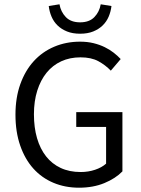

<svg xmlns="http://www.w3.org/2000/svg" viewBox="-20 -862 657 894"><path d="M348 12Q283 12 228.5 -11Q174 -34 135 -77.5Q96 -121 74 -184.5Q52 -248 52 -328Q52 -407 74.5 -470Q97 -533 137 -577Q177 -621 232.5 -644.5Q288 -668 353 -668Q387 -668 415.5 -661Q444 -654 467.5 -642.5Q491 -631 509.5 -616.5Q528 -602 542 -587L496 -533Q471 -559 438 -577Q405 -595 355 -595Q305 -595 265 -576.5Q225 -558 197 -523.5Q169 -489 153.5 -440Q138 -391 138 -330Q138 -268 152.5 -218.5Q167 -169 194.5 -134Q222 -99 262.5 -80Q303 -61 356 -61Q391 -61 422.5 -71.5Q454 -82 474 -100V-271H335V-340H550V-64Q518 -31 466 -9.5Q414 12 348 12ZM353 -705Q318 -705 292 -715.5Q266 -726 248 -743.5Q230 -761 220 -784.5Q210 -808 207 -834L257 -842Q263 -807 286.5 -782.5Q310 -758 353 -758Q396 -758 419.5 -782.5Q443 -807 449 -842L499 -834Q496 -808 486 -784.5Q476 -761 458 -743.5Q440 -726 414 -715.5Q388 -705 353 -705Z"/></svg>

Font: CV Source Sans
Style: Regular
Weight: 400
Designer: Paul D. Hunt
Foundry: Adobe Systems Incorporated
Version: Version 3.001